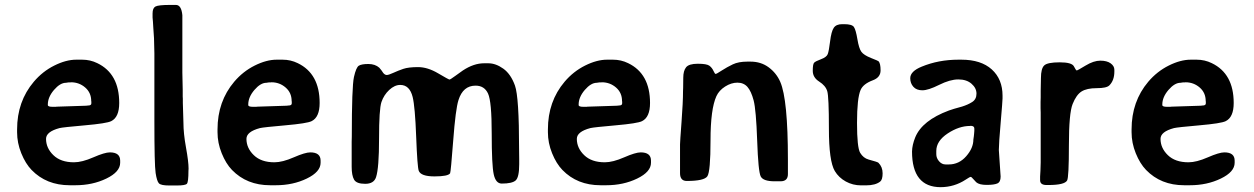

<svg xmlns="http://www.w3.org/2000/svg" viewBox="-20 -754 5120 784"><path d="M353 -332V-338.9L352.5 -341.3Q352.5 -375.5 327.9 -396.7Q303.2 -418 270 -418L267.6 -417.5H259.8Q252.4 -416 249.5 -416Q225.6 -416 200.4 -386.7Q175.3 -357.4 175.3 -327.1V-325.2Q175.3 -317.9 193.8 -317.9H208.5L210.9 -318.4L331.5 -322.3L339.8 -323.2Q353 -323.2 353 -332ZM168 -187Q168 -149.4 198 -120.4Q228 -91.3 282.2 -91.3Q314.9 -91.3 361.3 -111.6Q407.7 -131.8 428.7 -131.8Q470.7 -131.8 470.7 -98.1V-89.4Q470.7 -52.2 414.3 -24.9Q357.9 2.4 288.1 2.4H264.6Q169.4 2.4 108.9 -60.1Q84 -85.9 66.9 -128.2Q49.8 -170.4 49.8 -213.9V-225.6Q49.8 -339.8 118.2 -420.4Q153.8 -462.4 201.7 -486.3Q249.5 -510.3 291.5 -510.3H313Q314 -510.3 315.4 -510.3Q348.6 -510.3 377.4 -496.1Q466.8 -453.1 466.8 -333.5Q466.8 -275.4 434.1 -259.3Q415.5 -250 326.2 -242.2Q236.8 -234.4 223.1 -231Q168 -216.3 168 -187Z M675.3 -733.9H698.2Q720.7 -733.9 724.6 -691.9V-457.5L726.1 -386.7V-359.9L726.6 -351.1Q726.6 -342.3 726.6 -333.5L729 -253.4Q729 -209.5 739.5 -151.6Q750 -93.8 750 -65.4L749.5 -56.6Q749.5 -10.7 743.2 -3.7Q736.8 3.4 702.1 3.4H670.9Q637.2 3.4 628.9 -5.4Q620.6 -14.2 615.5 -47.4Q610.4 -80.6 610.4 -258.3V-535.6L608.9 -597.7L606 -640.6L604.5 -665.5Q603 -682.1 603 -682.6V-699.2Q603 -721.2 615 -727.5Q627 -733.9 675.3 -733.9Z M1171.4 -332V-338.9L1170.9 -341.3Q1170.9 -375.5 1146.2 -396.7Q1121.6 -418 1088.4 -418L1085.9 -417.5H1078.1Q1070.8 -416 1067.9 -416Q1043.9 -416 1018.8 -386.7Q993.7 -357.4 993.7 -327.1V-325.2Q993.7 -317.9 1012.2 -317.9H1026.9L1029.3 -318.4L1149.9 -322.3L1158.2 -323.2Q1171.4 -323.2 1171.4 -332ZM986.3 -187Q986.3 -149.4 1016.4 -120.4Q1046.4 -91.3 1100.6 -91.3Q1133.3 -91.3 1179.7 -111.6Q1226.1 -131.8 1247.1 -131.8Q1289.1 -131.8 1289.1 -98.1V-89.4Q1289.1 -52.2 1232.7 -24.9Q1176.3 2.4 1106.4 2.4H1083Q987.8 2.4 927.2 -60.1Q902.3 -85.9 885.3 -128.2Q868.2 -170.4 868.2 -213.9V-225.6Q868.2 -339.8 936.5 -420.4Q972.2 -462.4 1020 -486.3Q1067.9 -510.3 1109.9 -510.3H1131.3Q1132.3 -510.3 1133.8 -510.3Q1167 -510.3 1195.8 -496.1Q1285.2 -453.1 1285.2 -333.5Q1285.2 -275.4 1252.4 -259.3Q1233.9 -250 1144.5 -242.2Q1055.2 -234.4 1041.5 -231Q986.3 -216.3 986.3 -187Z M1689.9 -56.6Q1684.1 -72.3 1679.4 -195.3Q1674.8 -318.4 1665 -357.9Q1652.8 -407.2 1614.3 -407.2Q1591.3 -407.2 1569.3 -386.7Q1547.4 -366.2 1537.6 -337.4Q1527.8 -308.6 1527.8 -188.2Q1527.8 -67.9 1515.6 -30.8Q1506.8 -3.4 1471.2 -3.4Q1435.5 -3.4 1425.8 -20.5Q1416 -37.6 1416 -73.2V-175.3L1416.5 -195.8Q1416.5 -399.9 1425.3 -439.5Q1434.1 -479 1445.3 -485.8Q1456.5 -492.7 1484.1 -492.7Q1511.7 -492.7 1528.8 -477.5L1537.6 -466.8L1544.9 -456.1Q1551.8 -447.8 1559.3 -447.8Q1566.9 -447.8 1585.9 -456.5Q1605 -465.3 1626.5 -472.7Q1647.9 -480 1687 -480Q1726.1 -480 1769 -454.6Q1812 -429.2 1815.4 -429.2Q1818.8 -429.2 1839.1 -444.1Q1859.4 -459 1870.1 -466.3Q1914.6 -495.6 1956.5 -495.6H1974.1Q2004.4 -495.6 2035.2 -473.6Q2065.9 -451.7 2082.8 -404.5Q2099.6 -357.4 2099.6 -145L2100.1 -104V-83.5Q2100.1 -30.3 2085.7 -17.3Q2071.3 -4.4 2028.8 -4.4Q2004.4 -4.4 1996.1 -42Q1987.8 -79.6 1987.8 -209.5Q1987.8 -339.4 1972.9 -371.8Q1958 -404.3 1921.9 -404.3Q1870.6 -404.3 1852.1 -345.2Q1840.3 -308.6 1830.6 -179.9Q1820.8 -51.3 1817.9 -46.4Q1809.6 -33.7 1754.2 -33.7Q1698.7 -33.7 1689.9 -56.6Z M2520.5 -332V-338.9L2520 -341.3Q2520 -375.5 2495.4 -396.7Q2470.7 -418 2437.5 -418L2435.1 -417.5H2427.2Q2419.9 -416 2417 -416Q2393.1 -416 2367.9 -386.7Q2342.8 -357.4 2342.8 -327.1V-325.2Q2342.8 -317.9 2361.3 -317.9H2376L2378.4 -318.4L2499 -322.3L2507.3 -323.2Q2520.5 -323.2 2520.5 -332ZM2335.4 -187Q2335.4 -149.4 2365.5 -120.4Q2395.5 -91.3 2449.7 -91.3Q2482.4 -91.3 2528.8 -111.6Q2575.2 -131.8 2596.2 -131.8Q2638.2 -131.8 2638.2 -98.1V-89.4Q2638.2 -52.2 2581.8 -24.9Q2525.4 2.4 2455.6 2.4H2432.1Q2336.9 2.4 2276.4 -60.1Q2251.5 -85.9 2234.4 -128.2Q2217.3 -170.4 2217.3 -213.9V-225.6Q2217.3 -339.8 2285.6 -420.4Q2321.3 -462.4 2369.1 -486.3Q2417 -510.3 2459 -510.3H2480.5Q2481.4 -510.3 2482.9 -510.3Q2516.1 -510.3 2544.9 -496.1Q2634.3 -453.1 2634.3 -333.5Q2634.3 -275.4 2601.6 -259.3Q2583 -250 2493.7 -242.2Q2404.3 -234.4 2390.6 -231Q2335.4 -216.3 2335.4 -187Z M3167 -13.7H3143.1Q3096.2 -13.7 3086.2 -33.7Q3076.2 -53.7 3071.8 -179.7Q3067.4 -305.7 3057.4 -343.8Q3047.4 -381.8 3032 -399.2Q3016.6 -416.5 2991.2 -416.5Q2965.8 -416.5 2940.9 -400.6Q2916 -384.8 2905.3 -361.3Q2881.3 -308.6 2881.3 -180.9Q2881.3 -53.2 2868.4 -34.2Q2855.5 -15.1 2784.2 -15.1Q2756.8 -15.1 2756.8 -46.9V-164.6Q2756.8 -174.8 2762.9 -255.9Q2769 -336.9 2769 -381.8L2769.5 -395Q2770 -408.2 2770 -436.5Q2770 -464.8 2781.5 -479.2Q2793 -493.7 2829.6 -493.7Q2866.2 -493.7 2877 -485.4Q2887.7 -477.1 2893.3 -464.6Q2898.9 -452.1 2902.3 -452.1Q2905.8 -452.1 2927.2 -466.1Q2948.7 -480 2972.2 -491.2Q2995.6 -502.4 3031.7 -502.4H3044.4Q3087.4 -502.4 3118.9 -479Q3150.4 -455.6 3166 -419.9Q3197.3 -348.1 3197.3 -102.5V-43Q3197.3 -13.7 3167 -13.7Z M3515.6 2.9H3496.1Q3462.4 2.9 3433.6 -12.9Q3404.8 -28.8 3388.7 -55.7Q3364.7 -96.2 3364.7 -228Q3364.7 -359.4 3357.9 -381.8Q3351.1 -404.3 3325 -420.9Q3298.8 -437.5 3298.8 -464.8Q3298.8 -492.2 3304.4 -498Q3310.1 -503.9 3332.5 -512.2Q3355 -520.5 3359.9 -533Q3364.7 -545.4 3369.6 -585.4Q3374.5 -625.5 3384.5 -640.4Q3394.5 -655.3 3418.9 -655.3H3427.2Q3459 -655.3 3466.8 -643.8Q3474.6 -632.3 3481 -594.2Q3487.3 -556.2 3497.3 -542.5Q3507.3 -528.8 3536.9 -517.1Q3566.4 -505.4 3567.4 -503.9Q3575.7 -495.1 3575.7 -466.6Q3575.7 -438 3544.4 -426.3Q3504.9 -411.6 3494.1 -386.7Q3479.5 -353 3479.5 -252.2Q3479.5 -151.4 3492.4 -129.9Q3505.4 -108.4 3526.9 -102.5Q3563.5 -92.8 3566.9 -89.4Q3584 -72.3 3584 -46.4Q3584 -20.5 3574.2 -12.7Q3554.7 2.9 3515.6 2.9Z M3841.3 -82.5H3854Q3896 -82.5 3925.3 -116Q3954.6 -149.4 3954.6 -184.1L3956.5 -197.3L3957.5 -207L3958.5 -219.7V-229Q3958.5 -240.2 3943.4 -240.2L3940.9 -239.7Q3896 -239.7 3849.6 -209Q3803.2 -178.2 3803.2 -137.7V-124.5Q3803.2 -108.4 3814.5 -95.5Q3825.7 -82.5 3841.3 -82.5ZM4058.6 -141.6 4065.9 -33.2Q4065.9 -10.7 4052.5 -4.9Q4039.1 1 4008.8 1Q3978.5 1 3966.3 -9.8Q3962.9 -12.7 3954.8 -22.2Q3946.8 -31.7 3943.8 -31.7Q3940.9 -32.2 3923.3 -20.5Q3877.4 9.8 3821.3 10.3Q3704.1 10.3 3704.1 -135.3Q3704.6 -162.1 3717.3 -193.4Q3745.6 -262.2 3854.5 -302.7Q3863.8 -306.2 3875.5 -309.6L3908.2 -318.8Q3932.1 -326.2 3949.7 -337.4Q3967.3 -348.6 3967.3 -371.6Q3967.3 -394.5 3947 -412.1Q3926.8 -429.7 3893.1 -429.7Q3859.4 -429.7 3814.9 -407.5Q3770.5 -385.3 3746.3 -385.3Q3722.2 -385.3 3709.5 -399.7Q3696.8 -414.1 3696.8 -434.6Q3696.8 -462.9 3743.7 -481.9Q3812.5 -510.3 3893.6 -510.3H3905.8Q3985.8 -510.3 4029.8 -470.5Q4073.7 -430.7 4073.7 -363.3V-352.1Q4073.7 -341.8 4066.2 -254.6Q4058.6 -167.5 4058.6 -141.6Z M4229.5 -382.8Q4229.5 -382.8 4230.5 -435.1Q4230.5 -474.1 4243.9 -486.8Q4257.3 -499.5 4307.1 -499.5Q4356.9 -499.5 4365.2 -482.9Q4373.5 -466.3 4376.7 -466.3Q4379.9 -466.3 4412.8 -486.3Q4445.8 -506.3 4472.9 -506.3Q4500 -506.3 4515.1 -495.4Q4530.3 -484.4 4530.3 -469.2V-461.9Q4530.3 -425.8 4509.8 -405.3Q4498.5 -394 4458.3 -394Q4418 -394 4396.5 -380.6Q4375 -367.2 4359.9 -329.3Q4344.7 -291.5 4344.7 -160.9Q4344.7 -30.3 4337.4 -17.1Q4327.1 1.5 4260.7 1.5H4253.4Q4227.1 1.5 4227.1 -18.1V-33.2L4228.5 -57.6Q4229.5 -74.2 4229.5 -90.8V-293.9L4229 -311.5Q4229 -324.7 4229 -337.9L4229.5 -356Z M4903.8 -332V-338.9L4903.3 -341.3Q4903.3 -375.5 4878.7 -396.7Q4854 -418 4820.8 -418L4818.4 -417.5H4810.5Q4803.2 -416 4800.3 -416Q4776.4 -416 4751.2 -386.7Q4726.1 -357.4 4726.1 -327.1V-325.2Q4726.1 -317.9 4744.6 -317.9H4759.3L4761.7 -318.4L4882.3 -322.3L4890.6 -323.2Q4903.8 -323.2 4903.8 -332ZM4718.8 -187Q4718.8 -149.4 4748.8 -120.4Q4778.8 -91.3 4833 -91.3Q4865.7 -91.3 4912.1 -111.6Q4958.5 -131.8 4979.5 -131.8Q5021.5 -131.8 5021.5 -98.1V-89.4Q5021.5 -52.2 4965.1 -24.9Q4908.7 2.4 4838.9 2.4H4815.4Q4720.2 2.4 4659.7 -60.1Q4634.8 -85.9 4617.7 -128.2Q4600.6 -170.4 4600.6 -213.9V-225.6Q4600.6 -339.8 4668.9 -420.4Q4704.6 -462.4 4752.4 -486.3Q4800.3 -510.3 4842.3 -510.3H4863.8Q4864.7 -510.3 4866.2 -510.3Q4899.4 -510.3 4928.2 -496.1Q5017.6 -453.1 5017.6 -333.5Q5017.6 -275.4 4984.9 -259.3Q4966.3 -250 4877 -242.2Q4787.6 -234.4 4773.9 -231Q4718.8 -216.3 4718.8 -187Z"/></svg>

Font: Averia Sans
Style: Bold
Weight: 700
Version: Version 1.0